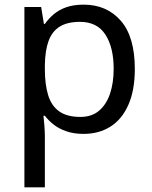

<svg xmlns="http://www.w3.org/2000/svg" viewBox="-20 -566 655 826"><path d="M340 -546Q439 -546 499.5 -477Q560 -408 560 -269Q560 -178 532.5 -115.5Q505 -53 455.5 -21.5Q406 10 339 10Q298 10 266 -1Q234 -12 211.5 -29.5Q189 -47 173 -68H167Q169 -51 171 -25Q173 1 173 20V240H85V-536H157L169 -463H173Q189 -486 211.5 -505Q234 -524 265.5 -535Q297 -546 340 -546ZM324 -472Q270 -472 237 -451.5Q204 -431 189 -390Q174 -349 173 -286V-269Q173 -203 187 -157Q201 -111 234.5 -87Q268 -63 326 -63Q375 -63 406.5 -90Q438 -117 453.5 -163.5Q469 -210 469 -270Q469 -362 433.5 -417Q398 -472 324 -472Z"/></svg>

Font: umalayalam25
Style: Book
Weight: 400
Designer: Jelle Bosma - Monotype Design Team
Foundry: Monotype Imaging Inc.
Version: Version 2.003